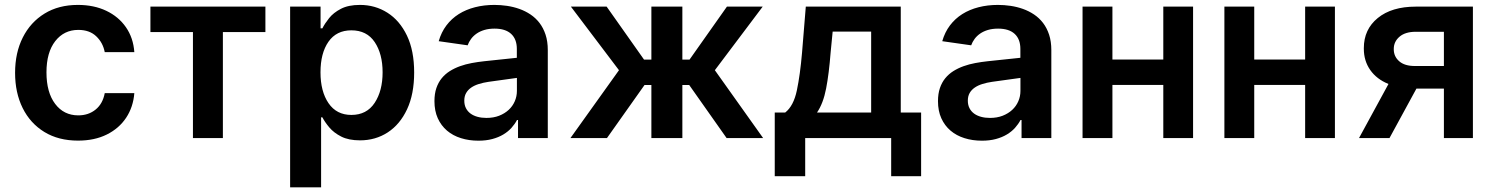

<svg xmlns="http://www.w3.org/2000/svg" viewBox="-20 -573 6198 797"><path d="M304 10.7Q222.7 10.7 164.1 -25.2Q105.5 -61.1 74 -124.6Q42.6 -188.2 42.6 -270.6Q42.6 -354 74.6 -417.4Q106.5 -480.8 165 -516.7Q223.4 -552.6 303.3 -552.6Q370 -552.6 421.2 -528.2Q472.3 -503.9 502.8 -459.9Q533.4 -415.8 537.6 -356.5H414.8Q407.3 -396 379.4 -422.4Q351.6 -448.9 305 -448.9Q245.7 -448.9 209.3 -402.2Q172.9 -355.5 172.9 -272.7Q172.9 -189.3 209 -141.7Q245 -94.1 305 -94.1Q347.3 -94.1 377 -118.3Q406.6 -142.4 414.8 -186.4H537.6Q533 -128.6 503.6 -84.2Q474.1 -39.8 423.3 -14.6Q372.5 10.7 304 10.7Z M905.2 0H780.9V-440H604.4V-545.5H1081.7V-440H905.2Z M1312.9 204.5H1184.3V-545.5H1310.7V-455.3H1318.2Q1328.1 -475.1 1346.1 -497.7Q1364 -520.2 1395.1 -536.4Q1426.1 -552.6 1474.1 -552.6Q1537.3 -552.6 1588.2 -520.2Q1639.2 -487.9 1669.2 -425.4Q1699.2 -362.9 1699.2 -272Q1699.2 -182.2 1669.7 -119.3Q1640.3 -56.5 1589.5 -23.4Q1538.7 9.6 1474.4 9.6Q1427.6 9.6 1396.7 -6Q1365.8 -21.7 1347.1 -43.9Q1328.5 -66.1 1318.2 -85.9H1312.9ZM1438.6 -95.9Q1502.1 -95.9 1535.2 -146Q1568.2 -196 1568.2 -272.7Q1568.2 -349.1 1535.5 -398.1Q1502.8 -447.1 1438.6 -447.1Q1376.4 -447.1 1343.4 -399.7Q1310.4 -352.3 1310.4 -272.7Q1310.4 -193.5 1343.7 -144.7Q1377.1 -95.9 1438.6 -95.9Z M1965.9 11Q1926.8 11 1893.5 0.5Q1860.1 -9.9 1835.6 -30.7Q1811.1 -51.5 1797.2 -82.2Q1783.4 -112.9 1783.4 -153.1Q1783.4 -183.9 1791.4 -207.4Q1799.4 -230.8 1813.6 -248.2Q1827.8 -265.6 1847.3 -277.9Q1866.8 -290.1 1889.7 -298.3Q1912.6 -306.5 1938.4 -311.3Q1964.1 -316.1 1990.4 -318.9L2125.4 -333.1V-370Q2125.4 -410.5 2101.7 -432.4Q2078.1 -454.2 2033 -454.2Q2009.6 -454.2 1990.9 -448.7Q1972.3 -443.2 1958.5 -433.6Q1944.6 -424 1935.4 -411.4Q1926.1 -398.8 1921.2 -384.9L1801.1 -402Q1811.8 -439.3 1833.1 -467.5Q1854.4 -495.7 1884.4 -514.6Q1914.4 -533.4 1951.9 -543Q1989.3 -552.6 2032.3 -552.6Q2058.2 -552.6 2084.9 -548.7Q2111.5 -544.7 2136 -536Q2160.5 -527.3 2182 -513Q2203.5 -498.6 2219.5 -477.8Q2235.4 -457 2244.7 -429Q2253.9 -400.9 2253.9 -365.1V0H2130.3V-74.9H2126.1Q2117.2 -57.9 2103.2 -42.3Q2089.1 -26.6 2069.2 -14.7Q2049.4 -2.8 2023.6 4.1Q1997.9 11 1965.9 11ZM1999.3 -83.5Q2028.4 -83.5 2051.7 -92.5Q2074.9 -101.6 2091.4 -116.8Q2108 -132.1 2116.8 -152.5Q2125.7 -172.9 2125.7 -195.7V-249.6L2007.8 -233.3Q1986.2 -230.1 1967.9 -224.4Q1949.6 -218.8 1936.1 -209.5Q1922.6 -200.3 1915 -187Q1907.3 -173.7 1907.3 -155.2Q1907.3 -137.4 1914.1 -124.1Q1920.8 -110.8 1933.1 -101.7Q1945.3 -92.7 1962.2 -88.1Q1979 -83.5 1999.3 -83.5Z M3147.7 0H2996.1L2840.9 -220.2H2812.5V0H2683.9V-220.2H2655.5L2499.6 0H2348L2549.4 -281.6L2349.8 -545.5H2498.2L2653.4 -325.6H2683.9V-545.5H2812.5V-325.6H2842.3L2997.5 -545.5H3146L2947.4 -281.6Z M3803.6 158.4H3679.3V0H3322.4V158.4H3196V-105.8H3239.3Q3274.1 -132.8 3287.8 -197.8Q3301.5 -262.8 3309.3 -354.4L3324.9 -545.5H3719.1V-105.8H3803.6ZM3596.2 -105.8V-441.8H3436.4L3427.9 -354.4Q3421.2 -267.8 3409.3 -205.8Q3397.4 -143.8 3371.4 -105.8Z M4056.1 11Q4017 11 3983.7 0.5Q3950.3 -9.9 3925.8 -30.7Q3901.3 -51.5 3887.4 -82.2Q3873.6 -112.9 3873.6 -153.1Q3873.6 -183.9 3881.6 -207.4Q3889.6 -230.8 3903.8 -248.2Q3918 -265.6 3937.5 -277.9Q3957 -290.1 3979.9 -298.3Q4002.8 -306.5 4028.6 -311.3Q4054.3 -316.1 4080.6 -318.9L4215.6 -333.1V-370Q4215.6 -410.5 4191.9 -432.4Q4168.3 -454.2 4123.2 -454.2Q4099.8 -454.2 4081.1 -448.7Q4062.5 -443.2 4048.7 -433.6Q4034.8 -424 4025.6 -411.4Q4016.3 -398.8 4011.4 -384.9L3891.3 -402Q3902 -439.3 3923.3 -467.5Q3944.6 -495.7 3974.6 -514.6Q4004.6 -533.4 4042.1 -543Q4079.5 -552.6 4122.5 -552.6Q4148.4 -552.6 4175.1 -548.7Q4201.7 -544.7 4226.2 -536Q4250.7 -527.3 4272.2 -513Q4293.7 -498.6 4309.7 -477.8Q4325.6 -457 4334.9 -429Q4344.1 -400.9 4344.1 -365.1V0H4220.5V-74.9H4216.3Q4207.4 -57.9 4193.4 -42.3Q4179.3 -26.6 4159.4 -14.7Q4139.6 -2.8 4113.8 4.1Q4088.1 11 4056.1 11ZM4089.5 -83.5Q4118.6 -83.5 4141.9 -92.5Q4165.1 -101.6 4181.6 -116.8Q4198.2 -132.1 4207 -152.5Q4215.9 -172.9 4215.9 -195.7V-249.6L4098 -233.3Q4076.3 -230.1 4058.1 -224.4Q4039.8 -218.8 4026.3 -209.5Q4012.8 -200.3 4005.1 -187Q3997.5 -173.7 3997.5 -155.2Q3997.5 -137.4 4004.3 -124.1Q4011 -110.8 4023.3 -101.7Q4035.5 -92.7 4052.4 -88.1Q4069.2 -83.5 4089.5 -83.5Z M4932.5 0H4808.9V-220.5H4597.7V0H4473.7V-545.5H4597.7V-326H4808.9V-545.5H4932.5Z M5521.3 0H5397.7V-220.5H5186.4V0H5062.5V-545.5H5186.4V-326H5397.7V-545.5H5521.3Z M6094.1 0H5973.7V-205.3H5859.7L5747.9 0H5621.4L5743.6 -224.4Q5694.6 -244.3 5668 -282.3Q5641.3 -320.3 5641.3 -370.7V-373.2Q5641.3 -451 5699.2 -498.2Q5757.1 -545.5 5857.2 -545.5H6094.1ZM5973.7 -299V-441.1H5857.2Q5813.2 -441.1 5789.4 -420.6Q5765.6 -400.2 5765.6 -370V-368.3Q5765.6 -338.4 5788.2 -318.7Q5810.7 -299 5853 -299Z"/></svg>

Font: Linik Sans SemiBold
Style: Regular
Weight: 600
Designer: Rasmus Andersson (font), Cristiano Sobral (main changes)
Foundry: rsms
Version: Version 3.018;June 1, 2022;FontCreator 14.0.0.2814 64-bit; t